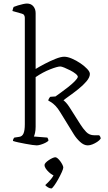

<svg xmlns="http://www.w3.org/2000/svg" viewBox="-20 -820 607 1083"><path d="M187 0Q179 0 161.5 -2.5Q144 -5 123 -9Q102 -13 83 -17Q64 -21 53 -25Q53 -30 55 -35Q57 -40 61 -44L88 -48Q105 -50 112.5 -67Q120 -84 120 -119V-720Q120 -728 116 -734.5Q112 -741 103 -743L50 -758Q51 -765 53.5 -772Q56 -779 57 -781Q67 -785 81.5 -789.5Q96 -794 110 -797Q124 -800 132 -800Q155 -800 168 -784.5Q181 -769 181 -746V-431Q202 -444 232.5 -460Q263 -476 293 -488Q323 -500 342 -500Q361 -500 385.5 -489.5Q410 -479 433 -463.5Q456 -448 471.5 -431.5Q487 -415 487 -403Q487 -384 468 -361.5Q449 -339 422 -317.5Q395 -296 371 -279Q347 -262 338 -254Q343 -251 352.5 -241Q362 -231 374 -212L433 -119Q448 -95 466 -76Q484 -57 512 -57H539Q542 -55 545 -49.5Q548 -44 548 -38Q541 -28 528 -19.5Q515 -11 501 -5.5Q487 0 475 0Q453 0 431.5 -20Q410 -40 396 -63L321 -185Q306 -210 292.5 -223.5Q279 -237 268.5 -243.5Q258 -250 252 -253Q254 -261 258 -267Q262 -273 264 -274L293 -276Q304 -284 323.5 -298Q343 -312 364 -328.5Q385 -345 400.5 -360.5Q416 -376 419 -386Q419 -394 406.5 -404Q394 -414 376.5 -423Q359 -432 343 -438.5Q327 -445 320 -445Q304 -445 263 -429Q222 -413 181 -385V-105Q181 -85 177.5 -70Q174 -55 171 -50L247 -44Q249 -42 251 -37Q253 -32 253 -26Q247 -20 235 -14Q223 -8 209.5 -4Q196 0 187 0ZM270 243Q261 243 251 237Q241 231 235 224Q250 211 265.5 193Q281 175 287 157L297 173Q288 173 276.5 166.5Q265 160 255 150.5Q245 141 238 130.5Q231 120 231 111Q231 105 238 97.5Q245 90 255.5 83Q266 76 276 71.5Q286 67 292 67Q298 67 305.5 73.5Q313 80 320 89.5Q327 99 332 109Q337 119 337 125Q337 132 328.5 151Q320 170 308 191.5Q296 213 285 228Q274 243 270 243Z"/></svg>

Font: Texturina Medium 12pt Thin
Style: Regular
Weight: 250
Version: Version 1.002